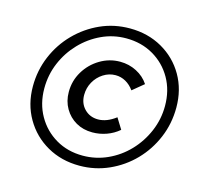

<svg xmlns="http://www.w3.org/2000/svg" viewBox="-104 -822 993 946"><g transform="rotate(15 392.5 -349.0)"><path d="M379 10Q287 10 214 -31.5Q141 -73 99 -145.5Q57 -218 57 -309Q57 -390 87.5 -462.5Q118 -535 172 -590Q226 -645 296 -676.5Q366 -708 446 -708Q538 -708 611 -666.5Q684 -625 725.5 -553Q767 -481 767 -390Q767 -308 736.5 -235.5Q706 -163 652.5 -108Q599 -53 528.5 -21.5Q458 10 379 10ZM382 -42Q448 -42 507.5 -69Q567 -96 612.5 -143.5Q658 -191 684.5 -253Q711 -315 711 -383Q711 -462 676 -523.5Q641 -585 580 -620.5Q519 -656 441 -656Q375 -656 316 -628.5Q257 -601 211.5 -553.5Q166 -506 140 -444.5Q114 -383 114 -314Q114 -236 149 -174.5Q184 -113 244.5 -77.5Q305 -42 382 -42ZM398 -165Q351 -165 314.5 -186Q278 -207 256.5 -244Q235 -281 235 -328Q235 -385 263.5 -432.5Q292 -480 339.5 -508.5Q387 -537 442 -537Q487 -537 526 -517Q565 -497 588 -462L531 -415Q513 -440 489 -453.5Q465 -467 437 -467Q404 -467 375 -448.5Q346 -430 329 -399.5Q312 -369 312 -333Q312 -290 339.5 -262Q367 -234 409 -234Q453 -234 499 -269L533 -214Q505 -190 470 -177.5Q435 -165 398 -165Z"/></g></svg>

Font: Red Hat Display SemiBold
Style: Italic
Weight: 600
Italic angle: -12°
Designer: Pentagram, MCKL
Foundry: Pentagram, MCKL
Version: Version 1.023